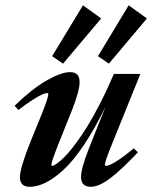

<svg xmlns="http://www.w3.org/2000/svg" viewBox="-20 -699 579 730"><path d="M219.7 -457 178.2 -485.4 295.4 -678.7 364.7 -628.9ZM394 -457 352.5 -485.4 469.2 -678.7 538.6 -628.9ZM92.8 11.2Q55.7 11.2 55.7 -25.9Q55.7 -58.6 95.7 -159.7L143.6 -277.3Q163.6 -328.6 163.6 -341.3Q163.6 -345.2 159.7 -345.2Q153.8 -345.2 142.1 -340.6Q130.4 -335.9 105.5 -320.3Q80.6 -304.7 49.8 -280.8L35.6 -296.9Q101.1 -360.8 157 -392.8Q212.9 -424.8 246.6 -424.8Q282.7 -424.8 282.7 -387.2Q282.7 -353.5 253.4 -279.3L199.2 -144Q175.3 -83 175.3 -72.3Q175.3 -68.4 179.2 -68.4Q181.6 -68.4 188.5 -72Q195.3 -75.7 207.8 -86.2Q220.2 -96.7 235.1 -112.8Q250 -128.9 270.5 -156.7Q291 -184.6 312.5 -219.2Q334 -253.9 360.6 -305.7Q387.2 -357.4 413.1 -418H513.7L402.3 -142.6Q378.9 -84.5 378.9 -72.8Q378.9 -68.4 382.8 -68.4Q388.7 -68.4 400.6 -73.5Q412.6 -78.6 436.3 -94.7Q460 -110.8 488.3 -134.8L504.4 -120.1Q442.4 -54.2 399.4 -21.5Q356.4 11.2 325.2 11.2Q288.1 11.2 288.1 -25.9Q288.1 -58.6 317.4 -132.8L381.3 -293.5Q339.8 -208 297.9 -146Q255.9 -84 219 -51Q182.1 -18.1 151.4 -3.4Q120.6 11.2 92.8 11.2Z"/></svg>

Font: Elstob 18pt
Style: Bold Italic
Weight: 700
Italic angle: -20°
Designer: Peter S. Baker
Version: Version 1.015